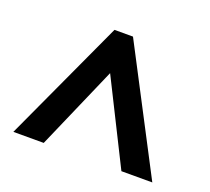

<svg xmlns="http://www.w3.org/2000/svg" viewBox="-88 -827 747 683"><g transform="rotate(20 286.0 -486.0)"><path d="M23 -254H138L275 -568L432 -254H549L307 -718H237Z"/></g></svg>

Font: Noto Sans Gunjala Gondi
Style: Bold
Weight: 700
Designer: Ek Type
Foundry: Ek Type
Version: Version 1.004